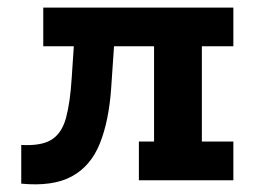

<svg xmlns="http://www.w3.org/2000/svg" viewBox="-20 -475 684 506"><path d="M346 0V-102H386V-353H94V-455H595V-353H512V-102H595V0ZM36 9V-93Q89 -90 116 -107Q143 -124 154 -164.5Q165 -205 169 -270L176 -375H282L273 -243Q267 -156 243 -96.5Q219 -37 169 -10Q119 17 36 9Z"/></svg>

Font: Podkova ExtraBold
Style: Regular
Weight: 800
Designer: Ilya Yudin
Foundry: Cyreal (www.cyreal.org)
Version: Version 2.103